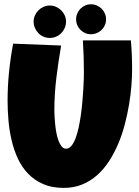

<svg xmlns="http://www.w3.org/2000/svg" viewBox="-20 -872 663 914"><path d="M608.9 -543Q608.9 -506.8 605.5 -463.4Q602.1 -419.9 594.2 -373.5Q586.4 -327.1 574 -279.5Q561.5 -231.9 543 -188Q524.4 -144 499.8 -105.7Q475.1 -67.4 443.1 -38.8Q411.1 -10.3 371.6 6.1Q332 22.5 283.7 22.5Q227.1 22.5 185.3 4.2Q143.6 -14.2 113.8 -45.2Q84 -76.2 64.9 -117.4Q45.9 -158.7 35.2 -204.8Q24.4 -251 20.3 -299.1Q16.1 -347.2 16.1 -391.6Q16.1 -460 22.9 -528.1Q29.8 -596.2 42.5 -664.1L271 -655.3Q257.8 -578.6 248.3 -501.2Q238.8 -423.8 238.8 -345.7Q238.8 -337.4 239.5 -321Q240.2 -304.7 242.2 -284.4Q244.1 -264.2 247.8 -242.9Q251.5 -221.7 257.8 -204.1Q264.2 -186.5 273.2 -175.3Q282.2 -164.1 294.4 -164.1Q308.6 -164.1 319.8 -177.5Q331.1 -190.9 339.6 -213.4Q348.1 -235.8 354.5 -265.1Q360.8 -294.4 365.2 -326.2Q369.6 -357.9 372.3 -389.6Q375 -421.4 376.7 -448.7Q378.4 -476.1 378.9 -497.1Q379.4 -518.1 379.4 -528.3Q379.4 -566.4 378.2 -604.2Q377 -642.1 374.5 -679.7H603Q608.9 -612.3 608.9 -543ZM484.9 -780.3Q484.9 -765.1 479.2 -752.2Q473.6 -739.3 463.9 -729.7Q454.1 -720.2 440.9 -714.6Q427.7 -709 412.6 -709Q398.4 -709 385.5 -714.6Q372.6 -720.2 363 -729.7Q353.5 -739.3 347.9 -752.2Q342.3 -765.1 342.3 -780.3Q342.3 -794.9 347.9 -807.9Q353.5 -820.8 363 -830.6Q372.6 -840.3 385.5 -845.9Q398.4 -851.6 412.6 -851.6Q427.7 -851.6 440.9 -845.9Q454.1 -840.3 463.9 -830.6Q473.6 -820.8 479.2 -807.9Q484.9 -794.9 484.9 -780.3ZM294.4 -769.5Q294.4 -753.4 288.3 -739.3Q282.2 -725.1 271.7 -714.4Q261.2 -703.6 247.1 -697.5Q232.9 -691.4 217.3 -691.4Q201.2 -691.4 187 -697.5Q172.9 -703.6 162.6 -714.4Q152.3 -725.1 146.2 -739.3Q140.1 -753.4 140.1 -769.5Q140.1 -784.7 146.2 -798.3Q152.3 -812 162.6 -822.5Q172.9 -833 187 -839.4Q201.2 -845.7 217.3 -845.7Q232.9 -845.7 247.1 -839.4Q261.2 -833 271.7 -822.5Q282.2 -812 288.3 -798.3Q294.4 -784.7 294.4 -769.5Z"/></svg>

Font: Luckiest Guy
Style: Regular
Weight: 400
Designer: Astigmatic (AOETI)
Foundry: Astigmatic (AOETI)
Version: Version 1.000